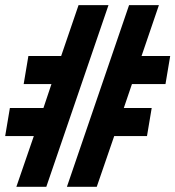

<svg xmlns="http://www.w3.org/2000/svg" viewBox="-21 -718 674 738"><path d="M41.9 0H157L396 -698.2H280.9L214.1 -502.8H88.1L70 -394.9H176.8L146 -302.9H17L-1.1 -195H109ZM236.2 0H350.9L418 -195H544L562.1 -302.9H454.9L486.2 -394.9H615.1L633.2 -502.8H523.1L589.8 -698.2H475.1Z"/></svg>

Font: Margiela Mono Italic Bold It
Style: Regular
Weight: 700
Designer: Mike Abbink, Paul van der Laan, Pieter van Rosmalen
Foundry: Bold Monday
Version: Version 2.003 2021